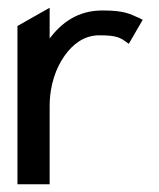

<svg xmlns="http://www.w3.org/2000/svg" viewBox="-20 -475 410 495"><path d="M25 0H108V-201C108 -257 125 -301 147 -332C167 -360 196 -384 236 -384C281 -384 290 -378 308 -365L312 -362L348 -424L342 -427C315 -439 302 -448 244 -448C179 -448 138 -415 108 -376V-455L25 -408Z"/></svg>

Font: Charger Sport
Style: DfBdNrw
Weight: 400
Designer: Jasper
Foundry: Cannot Into Space Fonts
Version: Version 1.1